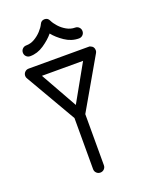

<svg xmlns="http://www.w3.org/2000/svg" viewBox="-162 -957 782 1035"><g transform="rotate(-20 228.5 -440.0)"><path d="M26 -628Q26 -641 35 -650Q44 -659 57 -659H400Q402 -659 403 -659Q404 -659 406 -659Q407 -658 409 -658Q410 -658 411 -657Q431 -650 431 -628Q431 -619 426 -612L260 -324V-31Q260 -18 251 -9Q242 0 229 0Q216 0 207 -9Q198 -18 198 -31V-324L31 -612Q26 -619 26 -628ZM229 -388 347 -598H111ZM201 -862Q209 -880 228 -880Q247 -880 255 -862Q263 -845 280 -826Q297 -807 320 -794Q343 -781 368 -781Q381 -781 390 -772Q399 -763 399 -750Q399 -737 390 -728Q381 -719 368 -719Q325 -719 287.5 -744.5Q250 -770 228 -798Q205 -770 167.5 -744.5Q130 -719 88 -719Q75 -719 66 -728Q57 -737 57 -750Q57 -763 66 -772Q75 -781 88 -781Q113 -781 135.5 -794Q158 -807 175.5 -826Q193 -845 201 -862Z"/></g></svg>

Font: Libertine Sup Medium
Style: Regular
Weight: 500
Designer: Bastien Sozeau
Foundry: NBR — Bastien Sozeau
Version: Version 2.003; ttfautohint (v1.8.4.7-5d5b);gftools[0.9.33]